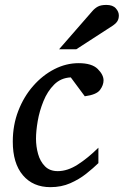

<svg xmlns="http://www.w3.org/2000/svg" viewBox="-20 -752 505 784"><path d="M402.8 -423.8Q402.8 -404.3 388.4 -384.8Q374 -365.2 326.2 -358.9L269 -436Q228.5 -434.1 201.2 -406.7Q173.8 -379.4 157.5 -339.1Q141.1 -298.8 134 -257.6Q127 -216.3 127 -186Q127 -153.8 135.5 -123.3Q144 -92.8 163.6 -73Q183.1 -53.2 215.8 -53.2Q255.9 -53.2 297.6 -80.1Q339.4 -106.9 381.8 -148.9V-85.9Q361.3 -65.9 332.5 -43Q303.7 -20 267.1 -3.9Q230.5 12.2 186 12.2Q114.7 12.2 73.5 -36.4Q32.2 -85 32.2 -173.8Q32.2 -241.2 54.7 -299.3Q77.1 -357.4 115.5 -401.1Q153.8 -444.8 201.9 -469.5Q250 -494.1 300.8 -494.1Q355 -494.1 378.9 -470.5Q402.8 -446.8 402.8 -423.8ZM465.3 -689Q465.3 -674.8 459 -665Q452.6 -655.3 441.4 -647.9L291.5 -550.8H221.2L357.4 -707Q367.2 -718.3 379.6 -725.1Q392.1 -731.9 414.6 -731.9Q440.4 -731.9 452.9 -718Q465.3 -704.1 465.3 -689Z"/></svg>

Font: Charis
Style: Italic
Weight: 400
Italic angle: -11°
Designer: Walt Agee, Miriam Martin, Annie Olsen, Victor Gaultney, Lorna Priest, Alan Ward, Bob Hallissy, Martin Hosken, Sharon Cor
Foundry: SIL Global
Version: Version 7.000